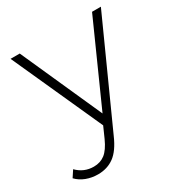

<svg xmlns="http://www.w3.org/2000/svg" viewBox="-188 -642 904 961"><g transform="rotate(-30 263.5 -162.0)"><path d="M533 -522 265 71Q235 140 195.5 169Q156 198 102 198Q66 198 34.5 186Q3 174 -19 151L6 113Q46 154 103 154Q141 154 168 133Q195 112 218 61L246 -2L11 -522H64L273 -55L482 -522Z"/></g></svg>

Font: Hilab Light
Style: Regular
Weight: 300
Designer: Cristianderson Lima
Foundry: Cristianderson
Version: Version 1.0